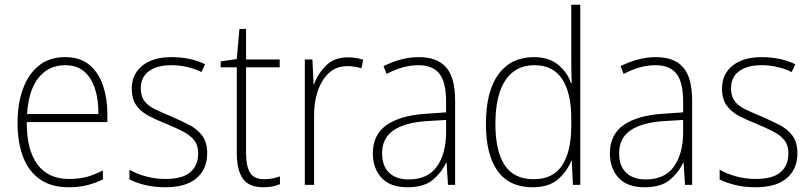

<svg xmlns="http://www.w3.org/2000/svg" viewBox="-20 -780 3426 810"><path d="M255 -539Q318 -539 357 -506.5Q396 -474 414.5 -419Q433 -364 433 -297V-265H93Q92 -149 137.5 -87Q183 -25 271 -25Q311 -25 343 -33Q375 -41 414 -61V-23Q381 -7 346.5 1.5Q312 10 270 10Q196 10 148 -24Q100 -58 77 -119Q54 -180 54 -262Q54 -341 76.5 -404Q99 -467 143.5 -503Q188 -539 255 -539ZM255 -505Q186 -505 143.5 -453Q101 -401 94 -299H395Q396 -358 381 -405Q366 -452 335 -478.5Q304 -505 255 -505Z M854 -133Q854 -67 809.5 -28.5Q765 10 677 10Q629 10 590 0Q551 -10 526 -23V-64Q558 -46 597 -35.5Q636 -25 677 -25Q750 -25 783 -53.5Q816 -82 816 -133Q816 -167 799.5 -188Q783 -209 753.5 -224.5Q724 -240 685 -256Q642 -273 608.5 -290.5Q575 -308 555.5 -335Q536 -362 536 -407Q536 -467 580.5 -503Q625 -539 704 -539Q745 -539 781 -531Q817 -523 845 -509L830 -476Q805 -489 771 -497Q737 -505 703 -505Q643 -505 608.5 -480Q574 -455 574 -407Q574 -374 589.5 -353.5Q605 -333 634 -319Q663 -305 702 -289Q743 -271 777.5 -253.5Q812 -236 833 -208Q854 -180 854 -133Z M1095 -24Q1114 -24 1131 -27.5Q1148 -31 1161 -36V-3Q1147 3 1130 6.5Q1113 10 1090 10Q1030 10 1004.5 -26.5Q979 -63 979 -133V-496H911V-521L979 -531L990 -658H1018V-529H1160V-496H1018V-135Q1018 -80 1034.5 -52Q1051 -24 1095 -24Z M1447 -538Q1483 -538 1512 -528L1505 -492Q1491 -496 1476.5 -498.5Q1462 -501 1446 -501Q1399 -501 1368 -472.5Q1337 -444 1320.5 -395.5Q1304 -347 1305 -288V0H1266V-529H1298L1303 -424H1305Q1320 -468 1355 -503Q1390 -538 1447 -538Z M1747 -539Q1825 -539 1862.5 -495.5Q1900 -452 1900 -355V0H1870L1864 -94H1862Q1843 -52 1805.5 -21Q1768 10 1699 10Q1626 10 1589.5 -30Q1553 -70 1553 -133Q1553 -212 1611 -252.5Q1669 -293 1776 -300L1862 -306V-349Q1862 -434 1833.5 -469.5Q1805 -505 1745 -505Q1713 -505 1680 -496Q1647 -487 1611 -468L1598 -501Q1632 -518 1669.5 -528.5Q1707 -539 1747 -539ZM1779 -269Q1689 -263 1640.5 -230.5Q1592 -198 1592 -133Q1592 -80 1621.5 -51.5Q1651 -23 1704 -23Q1784 -23 1822.5 -76.5Q1861 -130 1862 -219V-274Z M2227 10Q2129 10 2079.5 -58.5Q2030 -127 2030 -257Q2030 -395 2083 -467Q2136 -539 2232 -539Q2296 -539 2335 -506.5Q2374 -474 2389 -429H2392Q2390 -481 2390 -530V-760H2428V0H2397L2392 -102H2390Q2373 -58 2334.5 -24Q2296 10 2227 10ZM2231 -24Q2314 -24 2352 -83Q2390 -142 2390 -248V-281Q2390 -388 2351.5 -446.5Q2313 -505 2235 -505Q2155 -505 2112.5 -442Q2070 -379 2070 -257Q2070 -143 2109 -83.5Q2148 -24 2231 -24Z M2747 -539Q2825 -539 2862.5 -495.5Q2900 -452 2900 -355V0H2870L2864 -94H2862Q2843 -52 2805.5 -21Q2768 10 2699 10Q2626 10 2589.5 -30Q2553 -70 2553 -133Q2553 -212 2611 -252.5Q2669 -293 2776 -300L2862 -306V-349Q2862 -434 2833.5 -469.5Q2805 -505 2745 -505Q2713 -505 2680 -496Q2647 -487 2611 -468L2598 -501Q2632 -518 2669.5 -528.5Q2707 -539 2747 -539ZM2779 -269Q2689 -263 2640.5 -230.5Q2592 -198 2592 -133Q2592 -80 2621.5 -51.5Q2651 -23 2704 -23Q2784 -23 2822.5 -76.5Q2861 -130 2862 -219V-274Z M3344 -133Q3344 -67 3299.5 -28.5Q3255 10 3167 10Q3119 10 3080 0Q3041 -10 3016 -23V-64Q3048 -46 3087 -35.5Q3126 -25 3167 -25Q3240 -25 3273 -53.5Q3306 -82 3306 -133Q3306 -167 3289.5 -188Q3273 -209 3243.5 -224.5Q3214 -240 3175 -256Q3132 -273 3098.5 -290.5Q3065 -308 3045.5 -335Q3026 -362 3026 -407Q3026 -467 3070.5 -503Q3115 -539 3194 -539Q3235 -539 3271 -531Q3307 -523 3335 -509L3320 -476Q3295 -489 3261 -497Q3227 -505 3193 -505Q3133 -505 3098.5 -480Q3064 -455 3064 -407Q3064 -374 3079.5 -353.5Q3095 -333 3124 -319Q3153 -305 3192 -289Q3233 -271 3267.5 -253.5Q3302 -236 3323 -208Q3344 -180 3344 -133Z"/></svg>

Font: Noto Sans Armenian SemiCondensed ExtraLight
Style: Regular
Weight: 200
Width: 4
Designer: Monotype Design Team
Foundry: Monotype Imaging Inc.
Version: Version 2.008; ttfautohint (v1.8.4.7-5d5b)